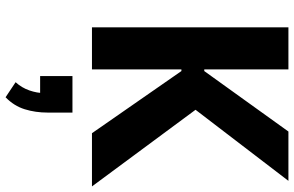

<svg xmlns="http://www.w3.org/2000/svg" viewBox="-203 -542 1055 689"><g transform="rotate(90 324.5 -197.5)"><path d="M78 0V-705H229V-403H235L452 -705H629L339 -326L353 -400L649 0H458L235 -321H229V0ZM329 310 275 274Q295 252 304.5 224.5Q314 197 314 172L340 186H253V70H384V159Q384 203 372 241.5Q360 280 329 310Z"/></g></svg>

Font: Nunito Sans 7pt Condensed ExtraBold
Style: Regular
Weight: 800
Width: 3
Designer: Vernon Adams
Foundry: Vernon Adams
Version: Version 3.101;gftools[0.9.27]